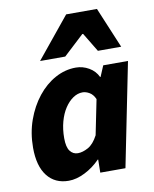

<svg xmlns="http://www.w3.org/2000/svg" viewBox="-87 -831 728 909"><g transform="rotate(-10 277.5 -377.0)"><path d="M170 12Q104 12 67 -35.5Q30 -83 30 -171Q30 -242 52 -303.5Q74 -365 111 -411.5Q148 -458 195.5 -484Q243 -510 295 -510Q328 -510 357.5 -493Q387 -476 401 -446H403L425 -498H544L444 0H323L324 -63H322Q289 -29 248 -8.5Q207 12 170 12ZM235 -109Q258 -109 284.5 -123.5Q311 -138 332 -178L366 -346Q356 -369 339 -379Q322 -389 306 -389Q282 -389 260 -374Q238 -359 220.5 -332.5Q203 -306 193 -269.5Q183 -233 183 -190Q183 -147 197.5 -128Q212 -109 235 -109ZM134 -570 294 -766H442L524 -570H412L357 -661H353L255 -570Z"/></g></svg>

Font: Source Sans 3 ExtraBold
Style: Italic
Weight: 800
Italic angle: -11°
Version: Version 3.052;hotconv 1.1.0;makeotfexe 2.6.0